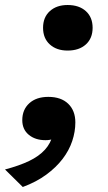

<svg xmlns="http://www.w3.org/2000/svg" viewBox="-43 -554 432 767"><path d="M327 -443Q327 -401 300 -376.5Q273 -352 227 -352Q183 -352 156 -376.5Q129 -401 129 -443Q129 -485 156 -509.5Q183 -534 227 -534Q273 -534 300 -509.5Q327 -485 327 -443ZM48 193 -23 123Q34 108 73.5 89Q113 70 136.5 44Q160 18 168 -16Q173 -24 178.5 -25.5Q184 -27 188.5 -24.5Q193 -22 194 -15Q183 -4 169.5 1Q156 6 139 6Q98 6 72 -15.5Q46 -37 46 -74Q46 -116 74 -141.5Q102 -167 150 -167Q201 -167 229.5 -139.5Q258 -112 258 -65Q258 -28 245.5 9.5Q233 47 207 81Q181 115 141.5 144Q102 173 48 193Z"/></svg>

Font: Roboto Serif SemiBold
Style: Italic
Weight: 600
Italic angle: -10°
Version: Version 1.007